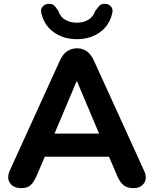

<svg xmlns="http://www.w3.org/2000/svg" viewBox="-20 -962 793 990"><path d="M376 -760Q310 -760 260.5 -793.5Q211 -827 195 -887Q187 -910 197.5 -925Q208 -940 227 -942Q251 -944 262 -931Q273 -918 280 -907Q291 -874 317.5 -859.5Q344 -845 376 -845Q409 -845 434.5 -859.5Q460 -874 472 -907Q480 -918 491 -931Q502 -944 526 -942Q544 -940 554.5 -925.5Q565 -911 557 -887Q541 -827 492 -793.5Q443 -760 376 -760ZM89 8Q49 8 31 -19Q13 -46 32 -86L289 -650Q304 -683 326.5 -698Q349 -713 377 -713Q405 -713 427 -698Q449 -683 464 -650L721 -86Q741 -45 723.5 -18.5Q706 8 668 8Q635 8 616.5 -7.5Q598 -23 584 -56L542 -154H211L169 -56Q154 -22 137.5 -7Q121 8 89 8ZM375 -543 261 -273H491L377 -543Z"/></svg>

Font: Chiron GoRound TC
Style: Bold
Weight: 700
Designer: Ryoko NISHIZUKA 西塚涼子 (kana, bopomofo & ideographs); Paul D. Hunt (Latin, Greek & Cyrillic); Sandoll Communications 산돌커뮤니
Foundry: Adobe
Version: Version 1.000;hotconv 1.1.1;makeotfexe 2.6.0